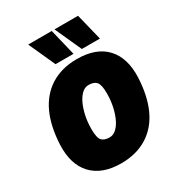

<svg xmlns="http://www.w3.org/2000/svg" viewBox="-218 -1074 1118 1214"><g transform="rotate(-30 341.0 -466.5)"><path d="M310 6Q171 6 98.5 -71Q26 -148 32 -290Q35 -354 47 -410Q59 -466 80 -512Q101 -558 131.5 -594Q162 -630 201.5 -655Q241 -680 289 -693Q337 -706 394 -706Q534 -706 606 -629Q678 -552 672 -410Q669 -346 657 -290Q645 -234 624 -188Q603 -142 572.5 -106Q542 -70 502.5 -45Q463 -20 415 -7Q367 6 310 6ZM327 -173Q347 -173 363.5 -183.5Q380 -194 394 -212.5Q408 -231 418.5 -255.5Q429 -280 436.5 -308Q444 -336 447.5 -365.5Q451 -395 451 -423Q451 -487 433 -507Q415 -527 377 -527Q357 -527 340.5 -516.5Q324 -506 310 -487.5Q296 -469 285.5 -444.5Q275 -420 267.5 -392Q260 -364 256.5 -334.5Q253 -305 253 -276Q253 -212 271 -192.5Q289 -173 327 -173ZM262 -745 174 -939H346L393 -745ZM454 -745 366 -939H538L586 -745Z"/></g></svg>

Font: Georama ExtraCondensed Thin Black
Style: Italic
Weight: 900
Italic angle: -9°
Version: Version 1.001